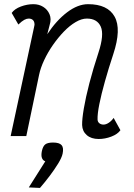

<svg xmlns="http://www.w3.org/2000/svg" viewBox="-20 -652 640 920"><path d="M524.5 -87 557 -28Q543.5 -9 513.5 2.5Q483.5 14 453 14Q417 14 395.8 -4.5Q374.5 -23 373.5 -53Q373 -81.5 381.8 -133Q390.5 -184.5 408.2 -253Q426 -321.5 452 -400.5Q480 -486 462.8 -524.5Q445.5 -563 396 -563Q371 -563 342.5 -546.2Q314 -529.5 286.2 -500.8Q258.5 -472 234 -437Q209.5 -402 191.8 -364.2Q174 -326.5 167 -292L106 0H31L143 -521Q143.5 -525 144.8 -530Q146 -535 145 -539.5Q144 -550.5 136.8 -556.8Q129.5 -563 117 -563Q108 -563 96.2 -556.8Q84.5 -550.5 68 -534.5L36 -590Q50 -609.5 80 -620.8Q110 -632 140 -632Q166.5 -632 187 -619.2Q207.5 -606.5 217.2 -584Q227 -561.5 218 -532.5L206.5 -488Q250 -554 301.5 -593Q353 -632 402 -632Q496 -632 529.2 -572.2Q562.5 -512.5 523 -393Q500 -323.5 482.8 -262Q465.5 -200.5 456 -153Q446.5 -105.5 447.5 -79Q448 -68 456 -61.5Q464 -55 476 -55Q488 -55 501.2 -63.8Q514.5 -72.5 524.5 -87ZM118 246 197 121Q185.5 117 181 105Q176.5 93 180.5 72.5Q185.5 48.5 197 39.8Q208.5 31 234 31Q264.5 31 275.2 43.5Q286 56 280 84.5Q276 103.5 258.5 132Q241 160.5 217.8 191.2Q194.5 222 171.5 248.5Z"/></svg>

Font: Victor Mono Thin
Style: Italic
Weight: 100
Italic angle: -12°
Monospace: yes
Designer: Rune Bjørnerås
Version: Version 1.561;gftools[0.9.30]